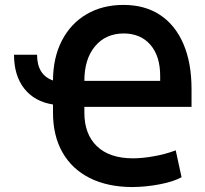

<svg xmlns="http://www.w3.org/2000/svg" viewBox="-20 -757 844 789"><path d="M523.4 11.7Q421.9 11.2 348.9 -25.4Q275.9 -62 236.8 -130.6Q197.8 -199.2 197.8 -293.9V-327.6Q122.1 -339.4 79.8 -392.8Q37.6 -446.3 37.6 -532.2H132.3Q132.3 -449.2 197.8 -426.3Q198.2 -520.5 234.4 -590.3Q270.5 -660.2 335.7 -698.5Q400.9 -736.8 487.8 -736.8Q575.2 -736.8 637.7 -695.6Q700.2 -654.3 733.6 -576.7Q767.1 -499 767.1 -390.6V-317.9H326.7V-293.9Q326.7 -205.6 378.4 -156Q430.2 -106.4 526.4 -106.4Q565.4 -106.4 613 -115Q660.6 -123.5 702.1 -139.2L726.1 -28.8Q693.8 -10.7 637.2 0.2Q580.6 11.2 523.4 11.7ZM488.3 -619.6Q414.1 -619.1 370.4 -566.7Q326.7 -514.2 326.7 -424.8H638.2V-443.4Q638.7 -525.4 598.6 -572.3Q558.6 -619.1 488.3 -619.6Z"/></svg>

Font: Inter Tight SemiBold
Style: Regular
Weight: 600
Designer: Rasmus Andersson
Foundry: rsms
Version: Version 3.004; ttfautohint (v1.8.4.7-5d5b)